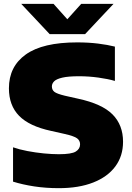

<svg xmlns="http://www.w3.org/2000/svg" viewBox="-20 -971 688 1001"><path d="M287 10Q218.5 10 158.2 0.8Q98 -8.5 48 -24V-203Q81 -191.5 123 -183.5Q165 -175.5 208 -171.2Q251 -167 287 -167Q353 -167 375.2 -181Q397.5 -195 397.5 -218.5Q397.5 -238 382 -249.8Q366.5 -261.5 315.5 -273L246.5 -288.5Q132.5 -313 79.5 -367.2Q26.5 -421.5 26.5 -510.5Q26.5 -624.5 114.8 -687.2Q203 -750 382 -750Q441 -750 491.2 -743.8Q541.5 -737.5 579 -728V-549Q543.5 -559.5 493 -566.5Q442.5 -573.5 392.5 -573.5Q335.5 -573.5 304.8 -566.2Q274 -559 262.2 -547Q250.5 -535 250.5 -520.5Q250.5 -502.5 263.5 -492.2Q276.5 -482 318 -472L387 -456.5Q512.5 -429.5 567 -374.2Q621.5 -319 621.5 -232Q621.5 -157.5 581.2 -103.2Q541 -49 466 -19.5Q391 10 287 10ZM239 -793 90.5 -951H259L331 -870.5L403.5 -951H572L423.5 -793Z"/></svg>

Font: Encode Sans Semi Expanded Black
Style: Regular
Weight: 900
Width: 6
Designer: Multiple Designers
Foundry: Impallari Type
Version: Version 3.000; ttfautohint (v1.8.3) -l 8 -r 50 -G 200 -x 14 